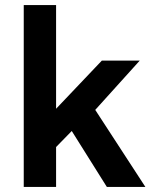

<svg xmlns="http://www.w3.org/2000/svg" viewBox="-20 -740 613 760"><path d="M74 0V-720H202V-309.5L383 -500H533L357 -305L555.5 0H403L264 -221.5L202 -158V0Z"/></svg>

Font: Geologica Roman Medium
Style: Regular
Weight: 500
Designer: Sindre Bremnes, Frode Helland
Foundry: Monokrom Skriftforlag AS
Version: Version 1.010;gftools[0.9.28]